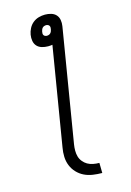

<svg xmlns="http://www.w3.org/2000/svg" viewBox="-137 -802 724 1063"><g transform="rotate(-15 225.0 -270.5)"><path d="M312 194Q285 194 258.5 190Q232 186 209.5 175Q187 164 169.5 145.5Q152 127 142.5 103.5Q133 80 132 53.5Q131 27 136 0L229 -563Q223 -562 216.5 -561.5Q210 -561 204 -561Q186 -561 169 -566Q152 -571 141 -583Q130 -595 127 -612.5Q124 -630 127 -648Q130 -666 139 -683.5Q148 -701 163 -713Q178 -725 196 -730Q214 -735 232 -735Q250 -735 267 -730Q284 -725 295 -713Q306 -701 309 -683.5Q312 -666 309 -648L202 0Q199 18 199 36Q199 54 203.5 70Q208 86 219 99.5Q230 113 244 121Q258 129 275.5 132.5Q293 136 311 136ZM213 -619Q218 -619 224 -621Q230 -623 234 -627.5Q238 -632 240 -637.5Q242 -643 243 -648Q244 -653 244 -658.5Q244 -664 241 -668.5Q238 -673 233 -675Q228 -677 223 -677Q218 -677 212 -675Q206 -673 202 -668.5Q198 -664 196 -658.5Q194 -653 193 -648Q192 -643 192 -637.5Q192 -632 195 -627.5Q198 -623 203 -621Q208 -619 213 -619Z"/></g></svg>

Font: Iosevka Etoile Light
Style: Italic
Weight: 300
Italic angle: -9°
Designer: Belleve Invis
Foundry: Belleve Invis
Version: Version 22.1.2; ttfautohint (v1.8.4)